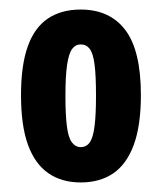

<svg xmlns="http://www.w3.org/2000/svg" viewBox="-20 -756 339 402"><path d="M149 -374Q109 -374 81 -393.5Q53 -413 38.5 -453Q24 -493 24 -557Q24 -619 38 -658.5Q52 -698 80 -717Q108 -736 149 -736Q210 -736 242.5 -693Q275 -650 275 -557Q275 -493 260 -452.5Q245 -412 217 -393Q189 -374 149 -374ZM149 -448Q161 -448 168 -458Q175 -468 178 -492Q181 -516 181 -555Q181 -598 178 -621Q175 -644 168 -653.5Q161 -663 149 -663Q138 -663 131 -653.5Q124 -644 120.5 -620.5Q117 -597 117 -555Q117 -516 120 -492Q123 -468 130.5 -458Q138 -448 149 -448Z"/></svg>

Font: Mona Sans Condensed
Style: Bold
Weight: 700
Width: 3
Designer: Deni Anggara
Foundry: GitHub
Version: Version 2.000